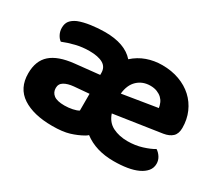

<svg xmlns="http://www.w3.org/2000/svg" viewBox="-100 -696 1027 912"><g transform="rotate(30 413.5 -240.0)"><path d="M250 -496Q359 -496 409 -439Q441 -468 480.5 -482Q520 -496 564 -496Q615 -496 657.5 -480.5Q700 -465 730.5 -437Q761 -409 778 -370Q795 -331 795 -285Q795 -253 778 -237Q761 -221 730 -216L470 -177Q484 -135 519 -117.5Q554 -100 600 -100Q642 -100 679 -111.5Q716 -123 739 -137Q754 -127 764 -111Q774 -95 774 -76Q774 -53 760 -36Q746 -19 721.5 -7.5Q697 4 663.5 9.5Q630 15 590 15Q492 15 428 -34Q425 -31 421 -28Q417 -25 413 -23Q383 -6 347 5Q311 16 254 16Q151 16 91 -23.5Q31 -63 31 -144Q31 -213 72 -249Q113 -285 198 -294L331 -308V-319Q331 -351 305 -366Q279 -381 230 -381Q192 -381 155.5 -372Q119 -363 90 -351Q78 -359 69.5 -375.5Q61 -392 61 -411Q61 -434 72 -448.5Q83 -463 107 -474Q135 -485 174 -490.5Q213 -496 250 -496ZM256 -97Q278 -97 299.5 -101.5Q321 -106 332 -113V-205L250 -198Q218 -195 198.5 -183.5Q179 -172 179 -149Q179 -125 197 -111Q215 -97 256 -97ZM564 -383Q522 -383 493.5 -356.5Q465 -330 460 -280L651 -311Q649 -324 643.5 -337Q638 -350 627.5 -360Q617 -370 601 -376.5Q585 -383 564 -383Z"/></g></svg>

Font: Baloo Bhai 2
Style: Bold
Weight: 700
Designer: Supriya Tembe, Noopur Datye and Ek Type
Foundry: Ek Type
Version: Version 1.640;PS 1.000;hotconv 16.6.51;makeotf.lib2.5.65220;